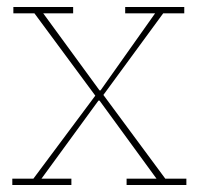

<svg xmlns="http://www.w3.org/2000/svg" viewBox="-20 -526 565 546"><path d="M15 -18H75L251 -254L78 -488H18V-506H188V-488H103L263 -269H266L421 -488H336V-506H504V-488H444L274 -256L450 -18H510V0H340V-18H425L263 -240H260L98 -18H183V0H15Z"/></svg>

Font: IBM Plex Serif Thin
Style: Regular
Weight: 100
Designer: Mike Abbink, Paul van der Laan, Pieter van Rosmalen
Foundry: Bold Monday
Version: Version 3.001